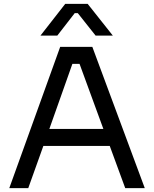

<svg xmlns="http://www.w3.org/2000/svg" viewBox="-20 -972 796 992"><path d="M291 -730H457L728 0H627L547 -218H204L126 0H28ZM514 -306 391 -642H354L235 -306ZM317 -952H433L563 -788H474L382 -904H366L276 -788H189Z"/></svg>

Font: Sora-SIA
Style: Regular
Weight: 400
Designer: Jonathan Barnbrook, Julián Moncada
Foundry: Barnbrook Fonts
Version: Version 2.000